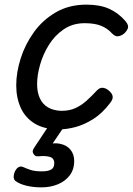

<svg xmlns="http://www.w3.org/2000/svg" viewBox="-20 -539 573 828"><path d="M235 19Q171 19 130 -6Q89 -31 69.5 -74Q50 -117 50 -171Q50 -226 69 -286.5Q88 -347 126 -400Q164 -453 221 -486Q278 -519 353 -519Q411 -519 451 -501Q491 -483 521 -448Q536 -430 531.5 -417.5Q527 -405 515 -394Q502 -384 489 -382.5Q476 -381 462 -396Q443 -417 415.5 -428Q388 -439 345 -439Q294 -439 255.5 -413Q217 -387 191.5 -346.5Q166 -306 153 -260.5Q140 -215 140 -176Q140 -141 152 -115Q164 -89 187.5 -75.5Q211 -62 245 -61Q279 -61 304.5 -72.5Q330 -84 352.5 -104Q375 -124 399 -150Q412 -163 426.5 -160Q441 -157 452 -146Q465 -134 466 -122Q467 -110 455 -95Q421 -50 382 -25.5Q343 -1 305 9Q267 19 235 19ZM159 269Q122 269 92.5 261.5Q63 254 46 241Q38 233 39 220.5Q40 208 45 199Q52 186 60.5 181.5Q69 177 79 181Q92 187 111 193.5Q130 200 161 200Q186 200 200 192.5Q214 185 214 165Q214 143 194.5 137.5Q175 132 148 135Q137 136 132.5 133Q128 130 124 124Q120 117 121.5 110.5Q123 104 128 97L201 -13H270L190 105L161 89Q205 75 236 80.5Q267 86 283.5 106Q300 126 300 155Q300 192 280.5 217.5Q261 243 229 256Q197 269 159 269Z"/></svg>

Font: Playwrite CU
Style: Regular
Weight: 400
Designer: Veronika Burian, José Scaglione
Foundry: TypeTogether
Version: Version 1.002